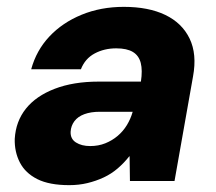

<svg xmlns="http://www.w3.org/2000/svg" viewBox="-20 -528 631 560"><path d="M182 12Q124 12 89 -5.5Q54 -23 38 -54Q22 -85 23 -123Q26 -174 55.5 -211Q85 -248 139.5 -269Q194 -290 268 -290H391Q396 -323 390.5 -344.5Q385 -366 367.5 -376.5Q350 -387 319 -387Q284 -387 256 -372Q228 -357 216 -326H71Q86 -381 124 -421.5Q162 -462 218 -485Q274 -508 341 -508Q413 -508 462 -484.5Q511 -461 533 -415.5Q555 -370 543 -305L489 0H359L358 -72H357Q342 -53 323.5 -37Q305 -21 282.5 -10.5Q260 0 235 6Q210 12 182 12ZM243 -102Q267 -102 287 -110Q307 -118 323 -131.5Q339 -145 350 -163Q361 -181 367 -202H271Q245 -202 226 -195Q207 -188 197 -174.5Q187 -161 186 -144Q185 -123 201.5 -112.5Q218 -102 243 -102Z"/></svg>

Font: DM Sans 28pt Black
Style: Italic
Weight: 900
Italic angle: -10°
Version: Version 4.004;gftools[0.9.30]